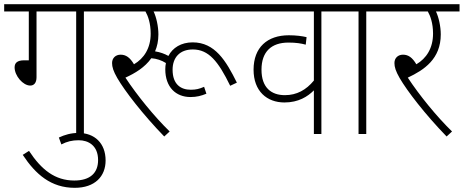

<svg xmlns="http://www.w3.org/2000/svg" viewBox="-20 -642 2222 920"><path d="M155 -587H345V0H382V-587H485V-622H0V-587H118V-353H96C62 -353 50 -340 50 -319C50 -279 90 -232 125 -232C142 -232 155 -244 155 -272Z M262 17 274 50C301 36 326 30 357 30C403 30 450 55 450 125C450 186 413 223 336 223C244 223 179 172 119 81L89 100C151 194 225 258 338 258C435 258 486 203 486 127C486 44 433 -5 356 -5C320 -5 290 4 262 17Z M893 -177C922 -177 945 -183 969 -193L958 -226C935 -216 919 -212 894 -212C847 -212 807 -237 807 -308C807 -366 841 -405 904 -405C980 -405 1026 -348 1083 -231L1115 -246C1063 -351 1010 -439 903 -439C848 -439 807 -413 787 -374C769 -384 748 -392 723 -396C733 -419 739 -446 739 -477C739 -516 729 -560 716 -587H1161V-622H471V-587H677C689 -566 702 -531 702 -481C702 -411 670 -362 622 -334C603 -366 584 -380 558 -380C534 -380 517 -364 517 -340C517 -321 523 -301 542 -268C578 -206 664 -94 767 12L793 -12C719 -84 637 -185 581 -270C627 -291 674 -319 705 -363C731 -361 754 -353 775 -340C773 -331 772 -320 772 -310C772 -225 822 -177 893 -177Z M1623 -587V-622H1147V-587H1484V-256C1447 -211 1402 -186 1345 -186C1281 -186 1233 -221 1233 -308C1233 -395 1281 -438 1362 -438C1399 -438 1423 -434 1445 -428L1449 -464C1428 -469 1399 -473 1364 -473C1261 -473 1195 -415 1195 -308C1195 -205 1259 -151 1343 -151C1410 -151 1454 -179 1484 -209V0H1520V-587Z M1735 -587H1838V-622H1610V-587H1698V0H1735Z M2146 -12C2072 -84 1990 -185 1934 -270C2013 -307 2092 -360 2092 -477C2092 -516 2082 -560 2069 -587H2182V-622H1824V-587H2030C2042 -566 2055 -531 2055 -481C2055 -411 2023 -362 1975 -334C1956 -366 1937 -380 1911 -380C1887 -380 1870 -364 1870 -340C1870 -321 1876 -301 1895 -268C1931 -206 2017 -94 2120 12Z"/></svg>

Font: Noto Sans SemiCondensed ExtraLight
Style: Italic
Weight: 200
Width: 4
Italic angle: -12°
Designer: Monotype Design Team
Foundry: Monotype Imaging Inc.
Version: Version 2.013